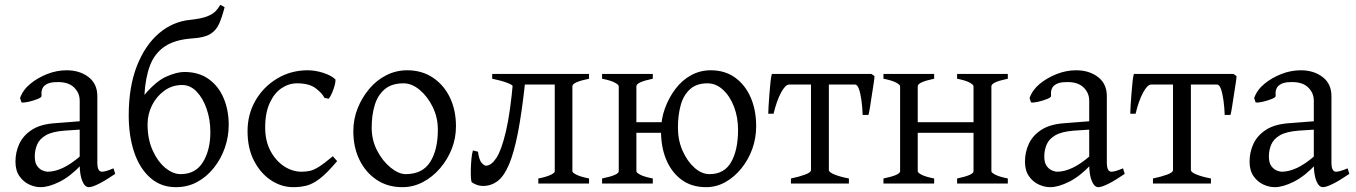

<svg xmlns="http://www.w3.org/2000/svg" viewBox="-20 -760 5614 795"><path d="M310 -80V-343Q310 -376 285.5 -399Q261 -422 213 -420Q182 -420 165.5 -406.5Q149 -393 152 -363Q153 -357 135.5 -350Q118 -343 98 -338.5Q78 -334 69 -336L63 -354Q75 -388 105.5 -413Q136 -438 175.5 -453.5Q215 -469 256 -469Q310 -469 346.5 -441Q383 -413 383 -362V-87Q383 -49 402 -49Q409 -49 420 -52Q431 -55 450 -63L457 -40Q416 -12 388.5 1.5Q361 15 348 15Q331 15 320.5 -11Q310 -37 310 -80ZM44 -91Q44 -130 60 -164.5Q76 -199 112 -222.5Q148 -246 209 -250L363 -262L368 -227L246 -219Q196 -215 170 -200Q144 -185 134 -162Q124 -139 124 -112Q124 -86 134 -72.5Q144 -59 156.5 -54Q169 -49 177 -49Q207 -49 241 -65Q275 -81 314 -115L318 -79Q272 -30 227 -7.5Q182 15 148 15Q125 15 101 4Q77 -7 60.5 -30.5Q44 -54 44 -91Z M777 -601Q704 -596 662 -567.5Q620 -539 601 -488.5Q582 -438 578 -367Q626 -424 669 -443Q712 -462 743 -462Q804 -462 845 -432Q886 -402 906.5 -352.5Q927 -303 927 -243Q927 -194 911 -148Q895 -102 865.5 -65Q836 -28 796.5 -6.5Q757 15 708 15Q646 15 602 -24Q558 -63 535.5 -130Q513 -197 513 -282Q513 -400 546.5 -486Q580 -572 637.5 -621.5Q695 -671 769 -678Q815 -683 838.5 -692.5Q862 -702 873.5 -714.5Q885 -727 892 -740Q901 -736 910 -730Q899 -688 887 -661Q875 -634 850.5 -619Q826 -604 777 -601ZM734 -408Q693 -408 660.5 -384.5Q628 -361 609.5 -324Q591 -287 591 -245Q591 -184 612 -137.5Q633 -91 664.5 -65Q696 -39 728 -39Q790 -39 820.5 -89Q851 -139 851 -213Q851 -265 835.5 -309.5Q820 -354 794 -381Q768 -408 734 -408Z M1376 -93Q1334 -43 1304.5 -20.5Q1275 2 1249.5 8.5Q1224 15 1194 15Q1146 15 1103 -13Q1060 -41 1032.5 -93Q1005 -145 1005 -217Q1005 -287 1038 -344Q1071 -401 1128 -435Q1185 -469 1254 -469Q1286 -469 1319.5 -458Q1353 -447 1369 -431Q1370 -423 1366 -407.5Q1362 -392 1355 -375.5Q1348 -359 1341 -351L1323 -355Q1316 -372 1288.5 -393.5Q1261 -415 1210 -415Q1176 -415 1146 -395Q1116 -375 1097 -334Q1078 -293 1078 -232Q1078 -177 1099.5 -136Q1121 -95 1155.5 -72Q1190 -49 1229 -49Q1247 -49 1263 -52.5Q1279 -56 1300 -69Q1321 -82 1358 -113Z M1646 15Q1585 15 1539.5 -15.5Q1494 -46 1468.5 -98Q1443 -150 1443 -217Q1443 -266 1460.5 -310.5Q1478 -355 1508.5 -391.5Q1539 -428 1579.5 -448.5Q1620 -469 1666 -469Q1727 -469 1772.5 -438.5Q1818 -408 1843 -356Q1868 -304 1868 -237Q1868 -188 1850.5 -143.5Q1833 -99 1802 -63Q1771 -27 1731 -6Q1691 15 1646 15ZM1651 -415Q1602 -415 1573 -390.5Q1544 -366 1531.5 -324.5Q1519 -283 1519 -231Q1519 -180 1541.5 -136.5Q1564 -93 1597.5 -66Q1631 -39 1660 -39Q1729 -39 1761 -89Q1793 -139 1793 -223Q1793 -274 1771.5 -317.5Q1750 -361 1717.5 -388Q1685 -415 1651 -415Z M2209 0V-21Q2241 -27 2259 -35.5Q2277 -44 2277 -50V-410H2138V-398L2103 -403Q2102 -409 2077.5 -418Q2053 -427 2018 -434V-454H2419V-434Q2350 -420 2350 -403V-51Q2350 -45 2367 -36.5Q2384 -28 2419 -21V0ZM2155 -425Q2141 -295 2124.5 -210.5Q2108 -126 2087 -77.5Q2066 -29 2039.5 -9.5Q2013 10 1980 10Q1956 10 1934 -5Q1931 -8 1930 -23Q1929 -38 1929.5 -59Q1930 -80 1932 -101.5Q1934 -123 1938 -137L1959 -132Q1964 -97 1974.5 -85.5Q1985 -74 1992 -74Q2014 -74 2035 -105.5Q2056 -137 2074.5 -214.5Q2093 -292 2105 -430Z M2473 0V-21Q2542 -35 2542 -51V-403Q2542 -409 2525.5 -418Q2509 -427 2473 -434V-454H2683V-434Q2615 -420 2615 -403V-51Q2615 -45 2631 -36.5Q2647 -28 2683 -21V0ZM2717 -217Q2717 -266 2733 -310.5Q2749 -355 2776.5 -391.5Q2804 -428 2841.5 -448.5Q2879 -469 2923 -469Q2982 -469 3024 -438.5Q3066 -408 3088.5 -356Q3111 -304 3111 -237Q3111 -188 3095 -143.5Q3079 -99 3050 -63Q3021 -27 2983.5 -6Q2946 15 2904 15Q2844 15 2802.5 -15.5Q2761 -46 2739 -98Q2717 -150 2717 -217ZM2787 -231Q2787 -180 2806 -136.5Q2825 -93 2855 -66Q2885 -39 2918 -39Q2979 -39 3007.5 -89Q3036 -139 3036 -223Q3036 -274 3019.5 -317.5Q3003 -361 2974 -388Q2945 -415 2909 -415Q2864 -415 2837 -390.5Q2810 -366 2798.5 -324.5Q2787 -283 2787 -231ZM2578 -210V-254H2769V-210Z M3601 -445Q3601 -437 3597.5 -414.5Q3594 -392 3590 -366Q3586 -340 3582.5 -317.5Q3579 -295 3576 -284H3552Q3551 -315 3547 -344Q3543 -373 3536.5 -391.5Q3530 -410 3520 -410H3359L3371 -454H3588ZM3248 -410Q3232 -410 3214 -376.5Q3196 -343 3183 -289H3161Q3161 -300 3162.5 -323Q3164 -346 3166 -372.5Q3168 -399 3170.5 -422Q3173 -445 3176 -454H3415L3377 -410ZM3255 0V-21Q3289 -28 3313.5 -37Q3338 -46 3338 -56V-423Q3338 -434 3270 -434V-454H3480V-434Q3412 -434 3412 -423V-56Q3412 -47 3435 -37.5Q3458 -28 3495 -21V0Z M3743 -210V-254H4037V-210ZM3638 0V-21Q3707 -35 3707 -51V-403Q3707 -409 3690.5 -418Q3674 -427 3638 -434V-454H3848V-434Q3780 -420 3780 -403V-51Q3780 -45 3796 -36.5Q3812 -28 3848 -21V0ZM3943 0V-21Q4011 -35 4011 -51V-403Q4011 -409 3995 -418Q3979 -427 3943 -434V-454H4153V-434Q4085 -420 4085 -403V-51Q4085 -45 4101.5 -36.5Q4118 -28 4153 -21V0Z M4490 -80V-343Q4490 -376 4465.5 -399Q4441 -422 4393 -420Q4362 -420 4345.5 -406.5Q4329 -393 4332 -363Q4333 -357 4315.5 -350Q4298 -343 4278 -338.5Q4258 -334 4249 -336L4243 -354Q4255 -388 4285.5 -413Q4316 -438 4355.5 -453.5Q4395 -469 4436 -469Q4490 -469 4526.5 -441Q4563 -413 4563 -362V-87Q4563 -49 4582 -49Q4589 -49 4600 -52Q4611 -55 4630 -63L4637 -40Q4596 -12 4568.5 1.5Q4541 15 4528 15Q4511 15 4500.5 -11Q4490 -37 4490 -80ZM4224 -91Q4224 -130 4240 -164.5Q4256 -199 4292 -222.5Q4328 -246 4389 -250L4543 -262L4548 -227L4426 -219Q4376 -215 4350 -200Q4324 -185 4314 -162Q4304 -139 4304 -112Q4304 -86 4314 -72.5Q4324 -59 4336.5 -54Q4349 -49 4357 -49Q4387 -49 4421 -65Q4455 -81 4494 -115L4498 -79Q4452 -30 4407 -7.5Q4362 15 4328 15Q4305 15 4281 4Q4257 -7 4240.5 -30.5Q4224 -54 4224 -91Z M5100 -445Q5100 -437 5096.5 -414.5Q5093 -392 5089 -366Q5085 -340 5081.5 -317.5Q5078 -295 5075 -284H5051Q5050 -315 5046 -344Q5042 -373 5035.5 -391.5Q5029 -410 5019 -410H4858L4870 -454H5087ZM4747 -410Q4731 -410 4713 -376.5Q4695 -343 4682 -289H4660Q4660 -300 4661.5 -323Q4663 -346 4665 -372.5Q4667 -399 4669.5 -422Q4672 -445 4675 -454H4914L4876 -410ZM4754 0V-21Q4788 -28 4812.5 -37Q4837 -46 4837 -56V-423Q4837 -434 4769 -434V-454H4979V-434Q4911 -434 4911 -423V-56Q4911 -47 4934 -37.5Q4957 -28 4994 -21V0Z M5420 -80V-343Q5420 -376 5395.5 -399Q5371 -422 5323 -420Q5292 -420 5275.5 -406.5Q5259 -393 5262 -363Q5263 -357 5245.5 -350Q5228 -343 5208 -338.5Q5188 -334 5179 -336L5173 -354Q5185 -388 5215.5 -413Q5246 -438 5285.5 -453.5Q5325 -469 5366 -469Q5420 -469 5456.5 -441Q5493 -413 5493 -362V-87Q5493 -49 5512 -49Q5519 -49 5530 -52Q5541 -55 5560 -63L5567 -40Q5526 -12 5498.5 1.5Q5471 15 5458 15Q5441 15 5430.5 -11Q5420 -37 5420 -80ZM5154 -91Q5154 -130 5170 -164.5Q5186 -199 5222 -222.5Q5258 -246 5319 -250L5473 -262L5478 -227L5356 -219Q5306 -215 5280 -200Q5254 -185 5244 -162Q5234 -139 5234 -112Q5234 -86 5244 -72.5Q5254 -59 5266.5 -54Q5279 -49 5287 -49Q5317 -49 5351 -65Q5385 -81 5424 -115L5428 -79Q5382 -30 5337 -7.5Q5292 15 5258 15Q5235 15 5211 4Q5187 -7 5170.5 -30.5Q5154 -54 5154 -91Z"/></svg>

Font: ChillKai
Style: Regular
Weight: 400
Designer: ChillType
Foundry: 寒蝉字型
Version: Version 2.000